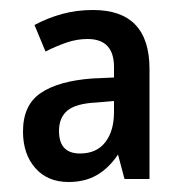

<svg xmlns="http://www.w3.org/2000/svg" viewBox="-20 -742 367 384"><path d="M166 -722Q279 -722 279 -604V-384H229L216 -433Q198 -406 174 -392Q150 -378 117 -378Q75 -378 50.5 -406Q26 -434 26 -479Q26 -532 61.5 -556Q97 -580 164 -585L208 -587V-608Q208 -664 155 -664Q134 -664 113.5 -657Q93 -650 71 -639L49 -692Q75 -706 104 -714Q133 -722 166 -722ZM173 -537Q132 -535 115 -521Q98 -507 98 -480Q98 -435 140 -435Q173 -435 190.5 -457.5Q208 -480 208 -518V-540Z"/></svg>

Font: Noto Sans Myanmar Condensed Medium
Style: Regular
Weight: 500
Width: 3
Designer: Monotype Design Team
Foundry: Monotype Imaging Inc.
Version: Version 2.107; ttfautohint (v1.8.4.7-5d5b)